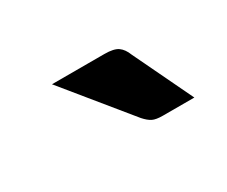

<svg xmlns="http://www.w3.org/2000/svg" viewBox="-43 -826 401 339"><g transform="rotate(-30 158.0 -656.0)"><path d="M74 -729H181Q200 -729 208.5 -723Q217 -717 222 -704L280 -583H216Q202 -583 195 -586.5Q188 -590 180 -599Z"/></g></svg>

Font: Aleo SemiBold
Style: Italic
Weight: 600
Italic angle: -7°
Designer: Alessio Laiso
Foundry: Alessio Laiso
Version: Version 2.001;gftools[0.9.29]